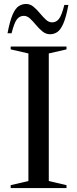

<svg xmlns="http://www.w3.org/2000/svg" viewBox="-20 -950 390 970"><path d="M316 -14.5V0H34V-14.5L123.5 -35.5V-680L34 -700.5V-715H316V-700.5L226.5 -680V-35.5ZM325.5 -925Q314 -862.5 299.8 -830.5Q285.5 -798.5 269 -787.8Q252.5 -777 233 -777Q212 -777 194.8 -791Q177.5 -805 162.2 -823.5Q147 -842 132 -856Q117 -870 100.5 -870Q79 -870 65.2 -852Q51.5 -834 38.5 -782H18Q30 -845 44 -876.8Q58 -908.5 75 -919.2Q92 -930 112 -930Q132.5 -930 149.2 -916Q166 -902 181.2 -883.5Q196.5 -865 211.5 -851Q226.5 -837 243 -837Q264.5 -837 278.2 -855Q292 -873 305 -925Z"/></svg>

Font: Newsreader Display
Style: Regular
Weight: 400
Designer: Hugues Gentile
Foundry: Production Type
Version: Version 1.001